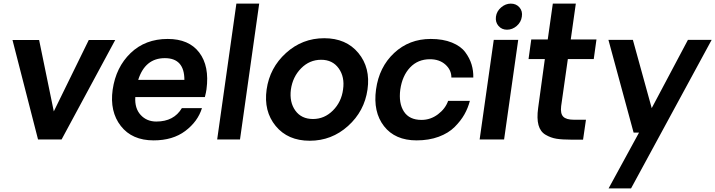

<svg xmlns="http://www.w3.org/2000/svg" viewBox="-20 -770 3949 1060"><path d="M616 -549 320 0H190L49 -549H196L277 -155L470 -549Z M1120 -277Q1118 -261 1111 -234H727Q723 -172 756.5 -135.5Q790 -99 843 -99Q940 -99 984 -173H1095Q1072 -99 1003 -47Q934 5 828 5Q709 5 647 -74.5Q585 -154 602 -275Q620 -399 701 -477Q782 -555 906 -555Q1023 -555 1080 -480Q1137 -405 1120 -277ZM890 -449Q781 -449 743 -329H998Q998 -449 890 -449Z M1179 0 1285 -750H1411L1305 0Z M1901.5 -74.5Q1811 7 1690 7Q1569 7 1502 -74.5Q1435 -156 1452 -276Q1469 -396 1559 -477.5Q1649 -559 1770 -559Q1891 -559 1958.5 -477.5Q2026 -396 2009 -276Q1992 -156 1901.5 -74.5ZM1708 -113Q1771 -113 1818 -160Q1865 -207 1874 -276Q1884 -345 1850 -392.5Q1816 -440 1753 -440Q1689 -440 1642.5 -393Q1596 -346 1586 -276Q1577 -206 1610.5 -159.5Q1644 -113 1708 -113Z M2280 5Q2161 5 2100 -73.5Q2039 -152 2056 -276Q2073 -400 2156 -477.5Q2239 -555 2358 -555Q2426 -555 2475 -535Q2524 -515 2548.5 -482Q2573 -449 2583.5 -414Q2594 -379 2593 -342H2472Q2472 -384 2439 -413.5Q2406 -443 2354 -443Q2287 -443 2244 -397.5Q2201 -352 2190 -276Q2180 -200 2210 -154Q2240 -108 2307 -108Q2357 -108 2398 -139Q2439 -170 2454 -213H2574Q2564 -174 2544 -138.5Q2524 -103 2490 -69Q2456 -35 2402 -15Q2348 5 2280 5Z M2779 -606Q2750 -606 2732 -627Q2714 -648 2718 -678Q2722 -708 2746.5 -729Q2771 -750 2800 -750Q2830 -750 2848 -729Q2866 -708 2861 -678Q2857 -648 2833 -627Q2809 -606 2779 -606ZM2706 -550H2841L2763 0H2628Z M3133 1Q3084 1 3052.5 -4Q3021 -9 2992 -26Q2963 -43 2953 -79.5Q2943 -116 2951 -174L2988 -444H2898L2913 -552H3004L3032 -750H3159L3131 -552H3273L3258 -444H3115L3078 -184Q3073 -143 3089.5 -126Q3106 -109 3148 -109H3215L3199 1Z M3909 -550 3464 270H3340L3508 -38H3478L3339 -550H3474L3578 -173L3778 -550Z"/></svg>

Font: Oakes Grotesk
Style: Bold Italic
Weight: 600
Italic angle: -8°
Designer: Samuel Oakes
Foundry: Samuel Oakes
Version: Version 1.000;PS 001.000;hotconv 1.0.88;makeotf.lib2.5.64775